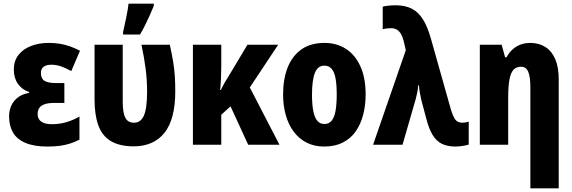

<svg xmlns="http://www.w3.org/2000/svg" viewBox="-20 -796 3145 1056"><path d="M334 -339V-230H281Q245 -230 224.5 -222.5Q204 -215 195.5 -201.5Q187 -188 187 -169Q187 -152 195 -139.5Q203 -127 220.5 -120Q238 -113 267 -113Q308 -113 346.5 -124.5Q385 -136 417 -155V-28Q392 -15 365.5 -6.5Q339 2 309 6Q279 10 241 10Q166 10 119 -10.5Q72 -31 51 -68Q30 -105 30 -155Q30 -206 58.5 -241Q87 -276 140 -285V-290Q101 -303 78.5 -335Q56 -367 56 -413Q56 -460 80.5 -492.5Q105 -525 149 -542.5Q193 -560 249 -560Q280 -560 308 -555.5Q336 -551 363.5 -541.5Q391 -532 420 -517L372 -405Q344 -421 317 -430.5Q290 -440 263 -440Q234 -440 219.5 -428.5Q205 -417 205 -395Q205 -364 224.5 -351.5Q244 -339 291 -339Z M713 9Q635 8 588 -21Q541 -50 520.5 -107.5Q500 -165 500 -249V-550H655V-236Q655 -175 669.5 -148Q684 -121 717 -121Q754 -121 771.5 -160.5Q789 -200 789 -294Q789 -355 781 -417.5Q773 -480 758 -550H914Q925 -500 932 -458.5Q939 -417 941.5 -378Q944 -339 944 -294Q944 -141 885 -66Q826 9 713 9ZM657 -621Q660 -633 664.5 -654Q669 -675 674 -698.5Q679 -722 682.5 -743Q686 -764 687 -776H826V-764Q816 -739 804 -712.5Q792 -686 779 -659.5Q766 -633 750 -606H657Z M1510 -550 1354 -315 1517 0H1345L1248 -211L1197 -165V0H1041V-550H1197V-435Q1197 -399 1195.5 -365.5Q1194 -332 1191 -301H1195Q1204 -321 1215.5 -341Q1227 -361 1238 -378L1341 -550Z M1991 -276Q1991 -217 1977.5 -165Q1964 -113 1936.5 -73.5Q1909 -34 1865.5 -12Q1822 10 1763 10Q1708 10 1665.5 -12Q1623 -34 1594.5 -73Q1566 -112 1551.5 -164Q1537 -216 1537 -276Q1537 -361 1562 -424.5Q1587 -488 1637.5 -524Q1688 -560 1765 -560Q1832 -560 1883 -527Q1934 -494 1962.5 -430.5Q1991 -367 1991 -276ZM1696 -275Q1696 -222 1703 -186Q1710 -150 1725 -132Q1740 -114 1764 -114Q1789 -114 1804 -132Q1819 -150 1825.5 -186.5Q1832 -223 1832 -276Q1832 -330 1825.5 -365Q1819 -400 1804 -417.5Q1789 -435 1764 -435Q1728 -435 1712 -395.5Q1696 -356 1696 -275Z M2032 0 2212 -520 2200 -571Q2195 -592 2186 -608Q2177 -624 2163.5 -632.5Q2150 -641 2130 -641Q2119 -641 2107 -639.5Q2095 -638 2085 -635V-759Q2094 -762 2105.5 -763.5Q2117 -765 2130 -766Q2143 -767 2155 -767Q2207 -767 2243.5 -749Q2280 -731 2306 -690Q2332 -649 2351 -580L2461 -190Q2470 -162 2478.5 -147Q2487 -132 2498 -126.5Q2509 -121 2523 -121Q2532 -121 2540.5 -122.5Q2549 -124 2558 -127V-1Q2550 2 2537 4.5Q2524 7 2510.5 8.5Q2497 10 2485 10Q2440 10 2409.5 -5.5Q2379 -21 2359 -54.5Q2339 -88 2325 -142L2297 -247Q2295 -257 2293 -267Q2291 -277 2289 -287.5Q2287 -298 2286 -307.5Q2285 -317 2284 -327H2280Q2279 -307 2275 -287.5Q2271 -268 2267 -253L2194 0Z M2897 -560Q2944 -560 2979.5 -537.5Q3015 -515 3034 -470.5Q3053 -426 3053 -360V240H2897V-317Q2897 -372 2885.5 -400.5Q2874 -429 2846 -429Q2819 -429 2803.5 -411.5Q2788 -394 2781.5 -356Q2775 -318 2775 -256V0H2619V-550H2739L2758 -481H2766Q2780 -507 2799.5 -524.5Q2819 -542 2843.5 -551Q2868 -560 2897 -560Z"/></svg>

Font: Noto Sans Display Condensed ExtraBold
Style: Regular
Weight: 800
Width: 3
Designer: Monotype Design Team
Foundry: Monotype Imaging Inc.
Version: Version 2.003